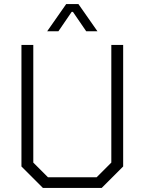

<svg xmlns="http://www.w3.org/2000/svg" viewBox="-20 -920 708 940"><path d="M85 -105V-700H143V-124L215 -52H453L525 -124V-700H583V-105L478 0H190ZM304 -900H364L457 -767H402L337 -862H331L266 -767H211Z"/></svg>

Font: Chakra Petch Light
Style: Regular
Weight: 300
Designer: Katatrad Aksorn Co.,Ltd.
Foundry: Cadson Demak Co.,Ltd.
Version: Version 1.000; ttfautohint (v1.6)